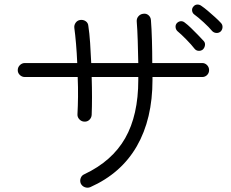

<svg xmlns="http://www.w3.org/2000/svg" viewBox="-20 -823 1040 865"><path d="M387 20Q375 25 362.5 20.5Q350 16 344 4Q339 -8 343.5 -20.5Q348 -33 360 -38Q485 -97 544 -200.5Q603 -304 603 -463V-476H393Q396 -379 393 -305Q392 -292 382.5 -283Q373 -274 359 -275Q346 -276 337 -286Q328 -296 329 -309Q331 -344 331.5 -387Q332 -430 330 -476H92Q79 -476 69.5 -485Q60 -494 60 -507Q60 -520 69.5 -529.5Q79 -539 92 -539H328Q326 -585 322.5 -626Q319 -667 315 -696Q313 -709 320.5 -720Q328 -731 341 -733Q355 -735 366 -727.5Q377 -720 378 -706Q383 -674 386 -630Q389 -586 391 -539H603Q602 -589 600.5 -639.5Q599 -690 596 -726Q595 -740 604 -750Q613 -760 626 -761Q639 -763 649 -754.5Q659 -746 660 -732Q663 -695 664.5 -643Q666 -591 666 -539H891Q904 -539 913 -529.5Q922 -520 922 -507Q922 -494 913 -485Q904 -476 891 -476H667V-463Q667 -287 596.5 -164.5Q526 -42 387 20ZM894 -600Q885 -593 874 -594Q863 -595 856 -604Q843 -621 819.5 -645Q796 -669 779 -683Q772 -690 771 -700.5Q770 -711 777 -719Q785 -727 795 -727.5Q805 -728 814 -720Q825 -712 840.5 -697Q856 -682 871.5 -666Q887 -650 897 -639Q905 -631 903.5 -619.5Q902 -608 894 -600ZM974 -681Q966 -674 955 -674.5Q944 -675 936 -683Q922 -700 897.5 -722.5Q873 -745 855 -758Q847 -764 845.5 -774.5Q844 -785 851 -793Q858 -802 868.5 -802.5Q879 -803 888 -796Q900 -788 916.5 -774Q933 -760 949 -745.5Q965 -731 975 -720Q983 -712 982.5 -700.5Q982 -689 974 -681Z"/></svg>

Font: Zen Maru Gothic
Style: Regular
Weight: 400
Designer: Yoshimichi Ohira
Foundry: Positype
Version: Version 1.002